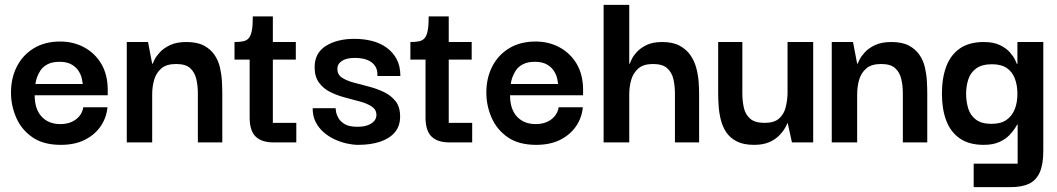

<svg xmlns="http://www.w3.org/2000/svg" viewBox="-20 -583 4329 786"><path d="M229 10Q158 10 113.5 -20.5Q69 -51 47.5 -99Q26 -147 25 -199Q24 -261 48.5 -309.5Q73 -358 118.5 -385.5Q164 -413 226 -413Q281 -413 325 -389Q369 -365 394.5 -322Q420 -279 421 -219Q421 -217 421 -207.5Q421 -198 421 -193H122Q122 -136 150.5 -105.5Q179 -75 227 -75Q265 -75 290.5 -94Q316 -113 321 -144H420Q416 -101 392 -66Q368 -31 327 -10.5Q286 10 229 10ZM125 -239H319Q318 -246 315 -261Q312 -276 302 -292Q292 -308 273 -319Q254 -330 224 -330Q194 -330 175 -320Q156 -310 146 -295Q136 -280 131 -265Q126 -250 125 -239Z M499 0V-411H586L603 -322H605Q606 -325 612.5 -338.5Q619 -352 634.5 -369Q650 -386 676.5 -398.5Q703 -411 743 -411Q787 -411 814.5 -396.5Q842 -382 858 -358.5Q874 -335 880.5 -306.5Q887 -278 888.5 -250Q890 -222 890 -199V0H790V-200Q790 -233 783.5 -260Q777 -287 758.5 -304Q740 -321 701 -321Q661 -321 640 -302.5Q619 -284 611 -256Q603 -228 603 -196V0Z M1100 0Q1051 0 1026.5 -24Q1002 -48 1002 -102V-350H1097V-80H1193V0ZM940 -339V-411Q962 -411 976 -414Q990 -417 998.5 -427Q1007 -437 1011 -458Q1015 -479 1015 -516H1097V-411H1191V-339Z M1446 10Q1425 10 1400 4.5Q1375 -1 1350 -12.5Q1325 -24 1304.5 -42Q1284 -60 1272 -84Q1260 -108 1260 -140H1354Q1354 -139 1355.5 -127Q1357 -115 1365 -100.5Q1373 -86 1391 -75Q1409 -64 1443 -64Q1470 -64 1487 -71Q1504 -78 1512.5 -88.5Q1521 -99 1521 -112Q1521 -134 1502.5 -146.5Q1484 -159 1455 -167Q1426 -175 1393.5 -183.5Q1361 -192 1332.5 -206Q1304 -220 1286 -244.5Q1268 -269 1268 -308Q1268 -366 1314 -395Q1360 -424 1431 -424Q1469 -424 1502.5 -415.5Q1536 -407 1562 -388.5Q1588 -370 1603.5 -341.5Q1619 -313 1619 -272H1525Q1526 -295 1517.5 -309.5Q1509 -324 1495 -332Q1481 -340 1465 -343Q1449 -346 1434 -346Q1398 -346 1379.5 -333.5Q1361 -321 1361 -301Q1361 -278 1379.5 -265.5Q1398 -253 1427.5 -245Q1457 -237 1490 -228.5Q1523 -220 1552 -206Q1581 -192 1599.5 -168.5Q1618 -145 1618 -106Q1618 -67 1596.5 -41.5Q1575 -16 1536.5 -3Q1498 10 1446 10Z M1820 0Q1771 0 1746.5 -24Q1722 -48 1722 -102V-350H1817V-80H1913V0ZM1660 -339V-411Q1682 -411 1696 -414Q1710 -417 1718.5 -427Q1727 -437 1731 -458Q1735 -479 1735 -516H1817V-411H1911V-339Z M2175 10Q2104 10 2059.5 -20.5Q2015 -51 1993.5 -99Q1972 -147 1971 -199Q1970 -261 1994.5 -309.5Q2019 -358 2064.5 -385.5Q2110 -413 2172 -413Q2227 -413 2271 -389Q2315 -365 2340.5 -322Q2366 -279 2367 -219Q2367 -217 2367 -207.5Q2367 -198 2367 -193H2068Q2068 -136 2096.5 -105.5Q2125 -75 2173 -75Q2211 -75 2236.5 -94Q2262 -113 2267 -144H2366Q2362 -101 2338 -66Q2314 -31 2273 -10.5Q2232 10 2175 10ZM2071 -239H2265Q2264 -246 2261 -261Q2258 -276 2248 -292Q2238 -308 2219 -319Q2200 -330 2170 -330Q2140 -330 2121 -320Q2102 -310 2092 -295Q2082 -280 2077 -265Q2072 -250 2071 -239Z M2451 0V-563H2556V-322H2558Q2559 -325 2565 -338.5Q2571 -352 2586 -369Q2601 -386 2626.5 -398.5Q2652 -411 2691 -411Q2734 -411 2762 -396Q2790 -381 2806.5 -357Q2823 -333 2830.5 -304.5Q2838 -276 2840 -248.5Q2842 -221 2842 -199V0H2743V-200Q2743 -233 2736.5 -260Q2730 -287 2711 -304Q2692 -321 2653 -321Q2614 -321 2593 -302.5Q2572 -284 2564 -256Q2556 -228 2556 -196V0Z M3067 10Q3024 10 2996.5 -4Q2969 -18 2953.5 -41Q2938 -64 2931 -92Q2924 -120 2922 -148.5Q2920 -177 2920 -201V-411H3019V-201Q3019 -170 3025 -142.5Q3031 -115 3050.5 -97.5Q3070 -80 3110 -80Q3149 -80 3169 -97.5Q3189 -115 3196 -142.5Q3203 -170 3204 -198V-411H3309V0H3222L3205 -78H3203Q3201 -72 3193 -58Q3185 -44 3169.5 -28Q3154 -12 3129 -1Q3104 10 3067 10Z M3385 0V-411H3472L3489 -322H3491Q3492 -325 3498.5 -338.5Q3505 -352 3520.5 -369Q3536 -386 3562.5 -398.5Q3589 -411 3629 -411Q3673 -411 3700.5 -396.5Q3728 -382 3744 -358.5Q3760 -335 3766.5 -306.5Q3773 -278 3774.5 -250Q3776 -222 3776 -199V0H3676V-200Q3676 -233 3669.5 -260Q3663 -287 3644.5 -304Q3626 -321 3587 -321Q3547 -321 3526 -302.5Q3505 -284 3497 -256Q3489 -228 3489 -196V0Z M3966 183V87H4146V-73H4144Q4143 -71 4135 -58Q4127 -45 4111.5 -29Q4096 -13 4070.5 -1.5Q4045 10 4007 10Q3947 10 3909 -16.5Q3871 -43 3853.5 -90Q3836 -137 3836 -199Q3836 -264 3854 -311.5Q3872 -359 3910 -385Q3948 -411 4007 -411Q4047 -411 4073 -398.5Q4099 -386 4114 -369Q4129 -352 4135.5 -338Q4142 -324 4143 -321H4145V-411H4251V35Q4251 90 4236.5 122.5Q4222 155 4193 169Q4164 183 4118 183ZM4039 -76Q4077 -76 4100 -92Q4123 -108 4134 -135.5Q4145 -163 4145 -199Q4145 -234 4134.5 -261.5Q4124 -289 4101.5 -304.5Q4079 -320 4041 -320Q4000 -320 3976.5 -303Q3953 -286 3944 -258Q3935 -230 3935 -199Q3935 -168 3943.5 -139.5Q3952 -111 3975 -93.5Q3998 -76 4039 -76Z"/></svg>

Font: Darker Grotesque Light
Style: Bold
Weight: 700
Version: Version 1.000;gftools[0.9.28]